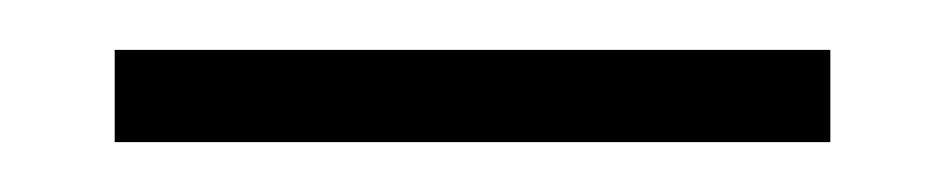

<svg xmlns="http://www.w3.org/2000/svg" viewBox="-20 -329 380 77"><path d="M26 -309H313V-272H26Z"/></svg>

Font: Exo ExtraLight
Style: Regular
Weight: 275
Designer: Natanael Gama
Foundry: Natanael Gama
Version: Version 1.500; ttfautohint (v1.6)